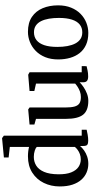

<svg xmlns="http://www.w3.org/2000/svg" viewBox="469 -1328 870 1848"><g transform="rotate(-90 904.0 -404.0)"><path d="M251.5 11Q208 11 168.8 -5.2Q129.5 -21.5 99 -55.2Q68.5 -89 51 -141Q33.5 -193 33.5 -264Q33.5 -348 67.5 -417.5Q101.5 -487 166.5 -528.5Q231.5 -570 323.5 -570Q348.5 -570 371.5 -567.2Q394.5 -564.5 413.5 -559.5V-744.5L312.5 -756V-801.5L496.5 -819H499L522 -802V-52.5H579.5V-5Q559 -0.5 530.8 4.8Q502.5 10 473 10Q448.5 10 435.8 2Q423 -6 423 -37.5V-69Q406 -48 380.2 -29.8Q354.5 -11.5 321.8 -0.2Q289 11 251.5 11ZM293.5 -61.5Q321.5 -61.5 345 -70.2Q368.5 -79 386.2 -92.2Q404 -105.5 413.5 -118V-484Q406 -495.5 378 -504.5Q350 -513.5 317.5 -513.5Q271 -513.5 233.5 -490Q196 -466.5 173.8 -415Q151.5 -363.5 150.5 -279Q149.5 -201.5 169 -153.5Q188.5 -105.5 221.2 -83.5Q254 -61.5 293.5 -61.5Z M1092 9.5Q1063.5 9.5 1049.8 -1.5Q1036 -12.5 1036 -39V-72.5Q1017.5 -53.5 989 -34.2Q960.5 -15 926.8 -2Q893 11 857.5 11Q763.5 11 723.8 -39.5Q684 -90 684 -204V-492.5L629.5 -508V-554.5L773.5 -567.5H774.5L793.5 -554.5V-210.5Q793.5 -156.5 802 -123.5Q810.5 -90.5 832 -75.5Q853.5 -60.5 893.5 -60.5Q922 -60.5 946.8 -69.5Q971.5 -78.5 991 -91.2Q1010.5 -104 1023.5 -115.5V-492.5L952 -508.5V-554.5L1107.5 -567.5H1109L1132.5 -554.5V-52.5H1191.5L1191 -5.5Q1173.5 -1.5 1148.8 4Q1124 9.5 1092 9.5Z M1256 -279Q1256 -349.5 1278 -403.8Q1300 -458 1338 -495Q1376 -532 1423.5 -551Q1471 -570 1521.5 -570Q1609 -570 1665.2 -532Q1721.5 -494 1749 -428.5Q1776.5 -363 1776.5 -280Q1776.5 -209 1754.2 -154.5Q1732 -100 1694.2 -63.2Q1656.5 -26.5 1608.8 -7.8Q1561 11 1510.5 11Q1445 11 1397 -10.8Q1349 -32.5 1317.8 -71.8Q1286.5 -111 1271.2 -164Q1256 -217 1256 -279ZM1517 -47Q1561 -47 1592 -71.8Q1623 -96.5 1639.2 -146.5Q1655.5 -196.5 1655.5 -272Q1655.5 -324 1648 -367.8Q1640.5 -411.5 1624.2 -444Q1608 -476.5 1581.5 -494.2Q1555 -512 1517 -512Q1472.5 -512 1441.2 -487.2Q1410 -462.5 1393.2 -412.8Q1376.5 -363 1376.5 -287Q1376.5 -234.5 1384.5 -190.8Q1392.5 -147 1409.2 -114.8Q1426 -82.5 1452.5 -64.8Q1479 -47 1517 -47Z"/></g></svg>

Font: Merriweather Light 18pt Medium
Style: Regular
Weight: 500
Version: Version 2.100